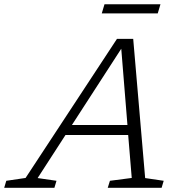

<svg xmlns="http://www.w3.org/2000/svg" viewBox="-84 -896 868 916"><path d="M608.5 -46.5 697 -33.5 687 0H430L440.5 -33.5L544.5 -47L527.5 -252H228.5L95.5 -46.5L185.5 -33.5L175.5 0H-64L-54 -33.5L38 -47L474 -710.5H551.5ZM259 -299.5H524L494.5 -663.5ZM401.5 -832 414.5 -875.5H681.5L668.5 -832Z"/></svg>

Font: Newsreader 6pt Light
Style: Italic
Weight: 300
Italic angle: -17°
Designer: Hugues Gentile
Foundry: Production Type
Version: Version 1.003; ttfautohint (v1.8.3)